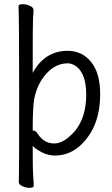

<svg xmlns="http://www.w3.org/2000/svg" viewBox="-20 -730 540 922"><path d="M121 172Q105 172 87.5 164Q70 156 70 144Q70 132 71 106Q72 80 72 -271Q72 -631 69 -700Q69 -710 89 -710Q106 -710 123.5 -702Q141 -694 141 -682Q141 -675 140.5 -668Q140 -661 138.5 -641Q137 -621 137 -380Q195 -486 305 -486Q374 -486 417.5 -432.5Q461 -379 461 -278Q461 -111 356 -23Q306 17 243 17Q210 17 178.5 0Q147 -17 137 -30Q137 87 139.5 116Q142 145 142 162Q142 172 121 172ZM241 -41Q287 -41 340 -101Q394 -167 394 -276Q394 -329 381 -362Q368 -395 347 -410.5Q326 -426 305 -426Q231 -426 178 -344Q154 -305 144 -254Q137 -210 137 -103Q138 -103 140 -103Q152 -103 162 -86Q192 -41 241 -41Z"/></svg>

Font: LXGW WenKai Mono Lite
Style: Regular
Weight: 400
Monospace: yes
Designer: LXGW / Fontworks Inc.
Foundry: LXGW / Fontworks Inc.
Version: Version 1.520; June 14, 2025